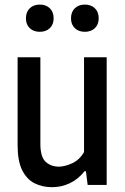

<svg xmlns="http://www.w3.org/2000/svg" viewBox="-20 -788 534 818"><path d="M202 9.5Q160.5 9.5 127.2 -7.2Q94 -24 74.5 -63Q55 -102 55 -169.5V-544H152V-175Q152 -120 174.2 -99Q196.5 -78 231 -78Q255.5 -78 286.8 -92Q318 -106 338 -140V-544H434.5V0H353.5L346 -58.5H340.5Q312.5 -24 277 -7.2Q241.5 9.5 202 9.5ZM341.5 -652.5Q315 -652.5 298.8 -668Q282.5 -683.5 282.5 -710Q282.5 -737 298.8 -752.8Q315 -768.5 341.5 -768.5Q368 -768.5 384.2 -752.8Q400.5 -737 400.5 -710Q400.5 -683.5 384.2 -668Q368 -652.5 341.5 -652.5ZM149.5 -652.5Q123 -652.5 106.8 -668Q90.5 -683.5 90.5 -710Q90.5 -737 106.8 -752.8Q123 -768.5 149.5 -768.5Q176 -768.5 192.2 -752.8Q208.5 -737 208.5 -710Q208.5 -683.5 192.2 -668Q176 -652.5 149.5 -652.5Z"/></svg>

Font: Encode Sans Condensed Condensed Medium
Style: Regular
Weight: 500
Width: 3
Designer: Multiple Designers
Foundry: Impallari Type
Version: Version 3.000; ttfautohint (v1.8.3) -l 8 -r 50 -G 200 -x 14 